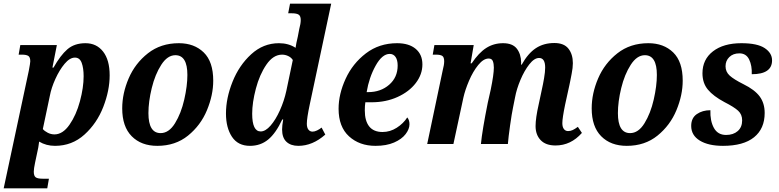

<svg xmlns="http://www.w3.org/2000/svg" viewBox="-46 -780 4217 1040"><path d="M110 -397Q118 -439 118 -448Q118 -470 107.5 -477Q97 -484 72 -484H55L64 -536H262L238 -414H244Q281 -480 319 -513Q357 -546 417 -546Q477 -546 512.5 -500.5Q548 -455 548 -372Q548 -290 513.5 -201Q479 -112 411.5 -51Q344 10 252 10Q204 10 166 -13Q165 -9 163.5 4.5Q162 18 158 35L144 101Q137 134 137 150Q137 173 147.5 180.5Q158 188 185 188H219L210 240H-26ZM407 -367Q407 -411 396.5 -439.5Q386 -468 360 -468Q332 -468 304 -434.5Q276 -401 254 -352.5Q232 -304 224 -261L186 -81Q195 -70 212.5 -61Q230 -52 249 -52Q294 -52 330.5 -104.5Q367 -157 387 -231.5Q407 -306 407 -367Z M616 -193Q616 -274 651 -355.5Q686 -437 755.5 -491.5Q825 -546 923 -546Q1006 -546 1057.5 -496Q1109 -446 1109 -343Q1109 -265 1075 -183Q1041 -101 972.5 -45.5Q904 10 806 10Q719 10 667.5 -42Q616 -94 616 -193ZM969 -374Q969 -481 904 -481Q861 -481 827.5 -429Q794 -377 776 -303Q758 -229 758 -167Q758 -59 824 -59Q869 -59 902 -112.5Q935 -166 952 -240.5Q969 -315 969 -374Z M1178 -165Q1178 -248 1213.5 -337Q1249 -426 1314.5 -486Q1380 -546 1465 -546Q1517 -546 1555 -521Q1558 -544 1567 -581L1575 -623Q1583 -652 1583 -672Q1583 -693 1572 -700.5Q1561 -708 1535 -708H1515L1525 -760H1748L1632 -215Q1616 -140 1616 -110Q1616 -89 1624.5 -78Q1633 -67 1647 -67Q1658 -67 1671.5 -73.5Q1685 -80 1696 -89L1716 -51Q1647 10 1570 10Q1529 10 1505.5 -12Q1482 -34 1482 -79Q1482 -99 1488 -133H1483Q1448 -58 1406.5 -24Q1365 10 1308 10Q1243 10 1210.5 -39Q1178 -88 1178 -165ZM1505 -288 1540 -455Q1531 -469 1515 -476.5Q1499 -484 1482 -484Q1434 -484 1397 -430Q1360 -376 1340 -300Q1320 -224 1320 -164Q1320 -68 1366 -68Q1392 -68 1419.5 -99.5Q1447 -131 1470 -182Q1493 -233 1505 -288Z M1788 -191Q1788 -270 1826 -353Q1864 -436 1936 -491Q2008 -546 2105 -546Q2169 -546 2205.5 -515.5Q2242 -485 2242 -431Q2242 -377 2206 -330Q2170 -283 2107 -254.5Q2044 -226 1967 -226H1933Q1930 -207 1930 -182Q1930 -125 1954 -95Q1978 -65 2026 -65Q2067 -65 2103 -88Q2139 -111 2160 -144Q2172 -130 2172 -107Q2172 -81 2151 -53.5Q2130 -26 2088.5 -8Q2047 10 1988 10Q1901 10 1844.5 -41.5Q1788 -93 1788 -191ZM1948 -281Q2016 -281 2062 -321Q2108 -361 2108 -425Q2108 -455 2096.5 -471.5Q2085 -488 2065 -488Q2024 -488 1988.5 -424Q1953 -360 1940 -281Z M2855 -97Q2855 -140 2872 -215L2889 -295Q2895 -321 2901 -356Q2907 -391 2907 -414Q2907 -466 2874 -466Q2848 -466 2821 -431.5Q2794 -397 2773 -347Q2752 -297 2744 -253L2733 -198Q2726 -165 2717 -101Q2708 -37 2705 0H2559Q2566 -73 2596 -223L2612 -294Q2629 -377 2629 -414Q2629 -435 2623.5 -449Q2618 -463 2601 -463Q2573 -463 2544.5 -428Q2516 -393 2494.5 -342.5Q2473 -292 2464 -251L2410 0H2268L2352 -399Q2360 -429 2360 -448Q2360 -470 2350 -477Q2340 -484 2315 -484H2298L2307 -536H2520L2503 -437H2509Q2547 -494 2587.5 -520Q2628 -546 2679 -546Q2730 -546 2753 -517Q2776 -488 2777 -441Q2777 -434 2776 -430H2780Q2814 -491 2856.5 -519Q2899 -547 2957 -547Q3009 -547 3033 -516.5Q3057 -486 3057 -438Q3057 -413 3050.5 -380.5Q3044 -348 3043 -342L3038 -318L3015 -213Q3000 -140 3000 -113Q3000 -92 3008.5 -81Q3017 -70 3031 -70Q3044 -70 3056 -75.5Q3068 -81 3084 -93L3106 -60Q3046 8 2963 8Q2910 8 2882.5 -21Q2855 -50 2855 -97Z M3159 -193Q3159 -274 3194 -355.5Q3229 -437 3298.5 -491.5Q3368 -546 3466 -546Q3549 -546 3600.5 -496Q3652 -446 3652 -343Q3652 -265 3618 -183Q3584 -101 3515.5 -45.5Q3447 10 3349 10Q3262 10 3210.5 -42Q3159 -94 3159 -193ZM3512 -374Q3512 -481 3447 -481Q3404 -481 3370.5 -429Q3337 -377 3319 -303Q3301 -229 3301 -167Q3301 -59 3367 -59Q3412 -59 3445 -112.5Q3478 -166 3495 -240.5Q3512 -315 3512 -374Z M3698 -98Q3698 -141 3728.5 -162Q3759 -183 3802 -183Q3800 -125 3821 -87Q3842 -49 3887 -49Q3926 -49 3950 -70Q3974 -91 3974 -128Q3974 -160 3952.5 -180Q3931 -200 3878 -227Q3818 -259 3788.5 -294.5Q3759 -330 3759 -383Q3759 -458 3816 -502Q3873 -546 3970 -546Q4056 -546 4096 -519.5Q4136 -493 4136 -453Q4136 -378 4026 -378Q4028 -424 4012 -457.5Q3996 -491 3959 -491Q3925 -491 3904.5 -471Q3884 -451 3884 -421Q3884 -391 3906.5 -370.5Q3929 -350 3981 -324Q4042 -294 4069 -257.5Q4096 -221 4096 -168Q4096 -83 4038.5 -36.5Q3981 10 3870 10Q3791 10 3744.5 -18.5Q3698 -47 3698 -98Z"/></svg>

Font: Noto Serif Narrow
Style: Bold Italic
Weight: 700
Width: 4
Italic angle: -12°
Designer: Monotype Design Team
Foundry: Monotype Imaging Inc.
Version: Version 1.001